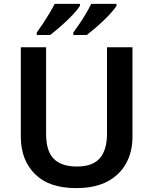

<svg xmlns="http://www.w3.org/2000/svg" viewBox="-20 -957 788 987"><path d="M661 -252Q661 -178 629 -118.5Q597 -59 533 -24.5Q469 10 371 10Q232 10 159.5 -62.5Q87 -135 87 -254V-714H217V-268Q217 -180 256.5 -140.5Q296 -101 375 -101Q457 -101 493.5 -144Q530 -187 530 -269V-714H661ZM579 -927Q571 -914 553.5 -894Q536 -874 513 -852Q490 -830 467 -810.5Q444 -791 426 -777H357V-790Q371 -809 388.5 -834.5Q406 -860 422 -887.5Q438 -915 449 -937H579ZM391 -927Q383 -914 365.5 -894Q348 -874 325 -852Q302 -830 279 -810.5Q256 -791 238 -777H169V-790Q183 -809 200 -834.5Q217 -860 233.5 -887.5Q250 -915 261 -937H391Z"/></svg>

Font: Noto Sans Sora Sompeng Semi
Style: Bold
Weight: 700
Designer: Monotype Design Team. David Williams.
Foundry: Monotype Imaging Inc.
Version: Version 2.101; ttfautohint (v1.8.4.7-5d5b)